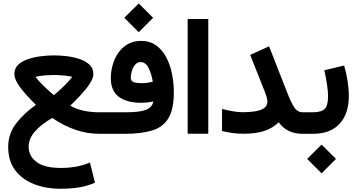

<svg xmlns="http://www.w3.org/2000/svg" viewBox="-20 -789 2105 1132"><path d="M191.9 -170.9Q160.6 -201.2 131.6 -233.6Q102.5 -266.1 83.7 -296.9Q64.9 -327.6 64.9 -353.5Q64.9 -386.2 87.4 -407.5Q109.9 -428.7 145.8 -440.7Q181.6 -452.6 222.2 -457.5Q262.7 -462.4 299.3 -462.4Q333 -462.4 372.8 -457.8Q412.6 -453.1 448.5 -441.2Q484.4 -429.2 507.3 -408Q530.3 -386.7 530.3 -353.5Q530.3 -327.6 509.5 -295.9Q488.8 -264.2 457.5 -230.5Q426.3 -196.8 394.5 -166Q430.2 -145 474.1 -136Q518.1 -127 565.9 -127H595.2V0H565.9Q424.8 0 288.1 -93.8Q219.2 -53.2 184.1 -11.7Q148.9 29.8 148.9 77.1Q148.9 130.4 195.3 165.8Q241.7 201.2 338.9 201.2Q383.3 201.2 425.5 194.1Q467.8 187 510.3 169.4L540 288.1Q494.6 308.1 445.8 315.9Q397 323.7 336.4 323.7Q250 323.7 180.2 296.4Q110.4 269 69.3 214.4Q28.3 159.7 28.3 77.1Q28.3 -0.5 75.4 -61.5Q122.6 -122.6 191.9 -170.9ZM297.9 -346.7Q272.9 -346.7 242.2 -344.2Q211.4 -341.8 189 -335.9Q210.4 -308.6 235.8 -283.9Q261.2 -259.3 279.5 -243.7Q297.9 -228 297.9 -228Q297.9 -228 316.2 -243.7Q334.5 -259.3 359.6 -284.2Q384.8 -309.1 406.2 -335.9Q383.3 -341.8 353.5 -344.2Q323.7 -346.7 297.9 -346.7Z M712.9 -684.1 797.9 -768.6 882.8 -684.1 797.9 -599.1ZM884.3 -190.9Q849.1 -183.1 812 -183.1Q728 -183.1 680.7 -218Q633.3 -252.9 633.3 -329.1Q633.3 -365.7 643.8 -404.3Q654.3 -442.9 676 -475.3Q697.8 -507.8 731.7 -527.8Q765.6 -547.9 812 -547.9Q864.3 -547.9 900.9 -521.2Q937.5 -494.6 960.4 -450.7Q983.4 -406.7 994.1 -353Q1004.9 -299.3 1004.9 -245.1Q1004.9 -146.5 973.6 -93.3Q942.4 -40 877.9 -20Q813.5 0 714.8 0H575.7V-127H720.2Q800.3 -127 838.4 -140.6Q876.5 -154.3 884.3 -190.9ZM880.9 -307.1Q873 -354.5 855.7 -388.7Q838.4 -422.9 809.1 -422.9Q790 -422.9 777.1 -407.7Q764.2 -392.6 757.6 -371.1Q751 -349.6 751 -331.1Q751 -313 765.4 -305.9Q779.8 -298.8 817.9 -298.8Q833.5 -298.8 849.4 -301Q865.2 -303.2 880.9 -307.1Z M1086.4 -676.8H1208V-0.5H1086.4Z M1289.1 -146.5Q1318.4 -139.2 1350.8 -133.3Q1383.3 -127.4 1410.6 -127.4Q1448.7 -127.4 1482.2 -132.3Q1515.6 -137.2 1536.1 -150.9Q1556.6 -164.6 1556.6 -190.4Q1556.6 -202.1 1550.8 -220.9Q1544.9 -239.7 1540.5 -250L1455.1 -465.3L1566.4 -516.1L1675.3 -237.8Q1694.8 -188 1713.9 -157.5Q1732.9 -127 1765.1 -127H1785.6V0H1765.1Q1671.4 0 1623 -67.9Q1587.9 -33.7 1538.8 -17.1Q1489.7 -0.5 1418 -0.5Q1377.9 -0.5 1347.9 -5.1Q1317.9 -9.8 1289.1 -16.6Z M2036.6 -222.7Q2036.6 -118.7 1982.2 -59.3Q1927.7 0 1824.2 0H1765.6V-127H1824.2Q1874.5 -127 1894.3 -146.7Q1914.1 -166.5 1914.1 -221.2Q1914.1 -252.4 1907.2 -296.1Q1900.4 -339.8 1892.1 -374.5L2008.8 -402.8Q2021.5 -361.3 2029.1 -312.7Q2036.6 -264.2 2036.6 -222.7ZM1791 147.9 1876 63.5 1960.9 147.9 1876 232.9Z"/></svg>

Font: Vazir UI
Style: Bold-UI
Weight: 700
Designer: Saber Rastikerdar
Foundry: Saber Rastikerdar
Version: Version 30.1.0